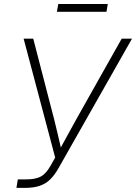

<svg xmlns="http://www.w3.org/2000/svg" viewBox="-20 -916 664 936"><path d="M60.1 0 66.9 -41.5H107.9Q153.3 -41.5 179 -55.4Q204.6 -69.3 226.1 -107.4L249 -147.9L95.2 -727.5H142.1L223.1 -414.6Q234.4 -373.5 243.9 -334.7Q253.4 -295.9 262.5 -257.8Q271.5 -219.7 280.3 -180.7H267.6Q289.1 -219.7 309.8 -257.8Q330.6 -295.9 352.1 -334.7Q373.5 -373.5 397 -414.6L573.2 -727.5H623.5L266.1 -97.7Q247.6 -64.5 226.1 -42.7Q204.6 -21 174.6 -10.5Q144.5 0 100.6 0ZM505.4 -896.5 499 -858.4H257.3L264.2 -896.5Z"/></svg>

Font: Inter 24pt ExtraLight
Style: Italic
Weight: 250
Italic angle: -9.3988°
Version: Version 4.001;git-66647c0bb